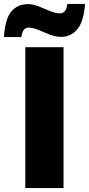

<svg xmlns="http://www.w3.org/2000/svg" viewBox="-51 -953 451 973"><path d="M77.1 0V-713.9H271V0ZM-31.2 -765.1Q-25.4 -856.9 6.1 -894.5Q37.6 -932.1 91.8 -932.1Q116.7 -932.1 145.3 -920.4Q173.8 -908.7 202.4 -897Q231 -885.3 255.9 -885.3Q264.6 -885.3 275.1 -893.6Q285.6 -901.9 290.5 -933.1H379.9Q373.5 -843.3 340.6 -804.7Q307.6 -766.1 259.8 -766.1Q230.5 -766.1 200.9 -777.8Q171.4 -789.6 143.8 -801.3Q116.2 -813 91.8 -813Q82.5 -813 72.8 -805.2Q63 -797.4 56.6 -765.1Z"/></svg>

Font: Open Sans ExtraBold
Style: Regular
Weight: 800
Designer: Monotype Design Team
Foundry: Monotype Imaging Inc.
Version: Version 3.003; ttfautohint (v1.8.4)